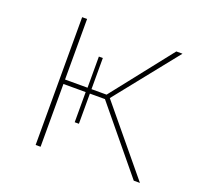

<svg xmlns="http://www.w3.org/2000/svg" viewBox="-97 -623 757 730"><g transform="rotate(20 281.5 -258.5)"><path d="M514 0H539L321 -264L523 -517H498L305 -272H244V-398H228V-272H137V-517H117V0H137V-254H227V-132H244V-254H305Z"/></g></svg>

Font: Chess Sans Thin
Style: Regular
Weight: 100
Designer: Wolf Bōese
Foundry: Wolf Bōese
Version: Version 7.223;Glyphs 3.3 (3306)